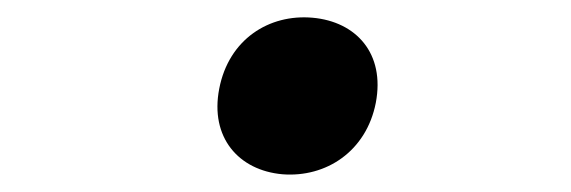

<svg xmlns="http://www.w3.org/2000/svg" viewBox="-20 -438 660 222"><path d="M306.5 -236.5C357 -232.5 403.5 -263 414.5 -319C425.5 -376.5 391.5 -413 341.5 -417.5C291 -422 244.5 -392.5 233.5 -335.5C222.5 -279 256 -241 306.5 -236.5Z"/></svg>

Font: Monaspace Neon
Style: Italic
Weight: 400
Italic angle: -11°
Designer: Riley Cran & the Lettermatic Team
Foundry: Lettermatic
Version: Version 1.200 (Monaspace Neon)